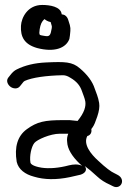

<svg xmlns="http://www.w3.org/2000/svg" viewBox="-20 -729 561 776"><path d="M64.7 -624.5C62.4 -580.1 78.3 -549.7 129.9 -534.9C199.1 -516.7 246.2 -533.8 260.4 -571.4C261.4 -575.6 262.1 -580.1 262.5 -584.8L264.4 -603.8C265.1 -611.7 264.5 -619.3 262.2 -628L255.5 -649.4C253.2 -656.4 249.1 -663.3 241.7 -667.7C237.7 -669.5 236.9 -669.8 229.4 -671.2L229 -673.5C224.2 -701.9 182.6 -709 150.6 -709C91.8 -709 66.4 -657.9 64.7 -624.5ZM189.4 -623.5C189.7 -621.4 189.7 -618.5 189.1 -614.8C184.3 -586.2 180.9 -579.9 160.2 -583.8C139.1 -587.7 140.9 -585.6 138.9 -595.7C139.9 -616.8 145 -634.3 151.5 -642.7C154.6 -646.9 157 -649.4 160 -651.8C165 -647.6 172.4 -642.2 184.8 -639.8C186.4 -633.4 189 -626.1 189.4 -623.5ZM258.9 -60.8C217.7 -49.7 178.1 -46.7 148 -51.3C111.6 -57.2 103.8 -67.1 103 -72.1C98.6 -98.2 106.6 -135.8 118.8 -151.1C129.6 -164.8 183.7 -188.5 221 -188.5H255.8C251.5 -177.4 249.7 -166.8 251.5 -154.6C252.8 -127.4 270.6 -97.2 303.1 -66.5C305.4 -64.3 308.4 -61.7 311.9 -58.8C295 -66.7 276.2 -64.9 258.9 -60.8ZM373.7 -14.9C387.3 -2.1 404.8 8.9 424.5 17.6L436 23.4C452.6 32.4 467.1 23.8 471.4 12.8C475.9 2.5 473.1 -13.6 454.4 -22.7L443.7 -28.3L443.2 -28.5C429.3 -34.6 407 -51 377.6 -78.8C346.7 -106.3 315.3 -146.4 332.9 -179.2C344 -181.7 352.3 -192.5 349 -207.4C349.4 -207.9 352.1 -211.7 354.4 -214.7C360.3 -222.8 365.9 -236.5 373 -257.7C380.3 -279.3 383.3 -297.3 380.7 -313C376.6 -337.7 368.7 -354.1 362.9 -370.8C353.8 -399.5 333.2 -427.1 302.9 -452.7C272 -479.7 242.3 -480.1 165.8 -476.6C119.2 -474.4 80.9 -464.9 47.6 -448.4C38.1 -443.9 29.7 -436.1 22.2 -426.2L13 -414.7L12.8 -414.5C3.3 -401 12.6 -384.4 24.4 -376.9C35.3 -370 51.4 -368.9 60.4 -380.2L69.8 -391.8L70 -392.1C73.5 -397.4 76.7 -400.3 79.9 -402C110.3 -415.6 166.5 -423.6 232.8 -424.9C242.3 -425.1 251.7 -422.8 263.6 -415.2L264.2 -414.7L265 -414.4C290.8 -399.3 303.8 -382 310.8 -361.7C315.8 -347.1 322.5 -332.2 324.7 -319.4C328 -299.4 321 -273.5 293.5 -240.2C284.7 -241.5 274.1 -242.6 262.5 -243.4L261.6 -243.5H235.3C160.6 -243.5 130.1 -237.2 88.1 -206.6C50.5 -179.2 37.7 -134 47.5 -75.1L47.6 -74.6L47.7 -74.2C54.9 -44.3 81.3 -24.4 117.3 -15C158.8 -2.4 207.6 -1.6 262.5 -13.1L305.8 -23L306.9 -23.4C325.1 -29.7 333.2 -43 323.2 -57C322.5 -57.9 322.9 -57.4 322 -58.5C336.4 -47.8 354.1 -33.3 373.7 -14.9Z"/></svg>

Font: MewTooHand
Style: BdWideLta
Weight: 400
Designer: Mew Too, Robert Jablonski
Version: Version 0.77